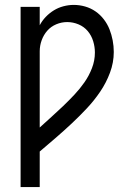

<svg xmlns="http://www.w3.org/2000/svg" viewBox="-20 -548 540 783"><path d="M64 215V-520H142V-445Q152 -464 167 -479.5Q182 -495 200 -506Q218 -517 239 -522.5Q260 -528 281 -528Q304 -528 327 -521.5Q350 -515 369.5 -501.5Q389 -488 403.5 -469Q418 -450 426.5 -428.5Q435 -407 439.5 -383.5Q444 -360 444 -336Q444 -293 428.5 -251.5Q413 -210 388.5 -174Q364 -138 334.5 -106.5Q305 -75 273 -45Q241 -15 208 13.5Q175 42 142 70V215ZM142 -28Q166 -50 190 -71.5Q214 -93 237.5 -115.5Q261 -138 283.5 -162Q306 -186 324.5 -212.5Q343 -239 355 -270Q367 -301 367 -334Q367 -357 360 -380Q353 -403 338 -421Q323 -439 300.5 -448.5Q278 -458 254 -458Q231 -458 209.5 -449Q188 -440 173 -423Q158 -406 150 -384Q142 -362 142 -339Z"/></svg>

Font: Iosevka NFM
Style: Regular
Weight: 400
Monospace: yes
Designer: Belleve Invis
Foundry: Belleve Invis
Version: Version 29.0.4; ttfautohint (v1.8.4);Nerd Fonts 3.3.0